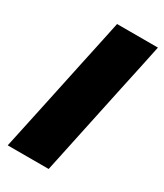

<svg xmlns="http://www.w3.org/2000/svg" viewBox="-181 -785 732 857"><g transform="rotate(30 185.0 -356.5)"><path d="M8 0Q20.5 -56.5 31.5 -109.5Q42.5 -162 57.5 -231L109 -473.5Q124 -544.5 136 -599.5Q147.5 -654 160 -713H370.5Q358.5 -654.5 346.5 -599Q334.5 -543.5 319.5 -473.5L268 -231Q253.5 -162 242.2 -109.2Q231 -56.5 219 0Z"/></g></svg>

Font: Heraclito ExtraBold
Style: Italic
Weight: 800
Italic angle: -12°
Designer: Kostas Bartsokas (font) & Cristiano Sobral (main changes)
Foundry: Kostas Bartsokas (font) & Cristiano Sobral (main changes)
Version: Version 1.00;July 8, 2020;FontCreator 13.0.0.2655 64-bit